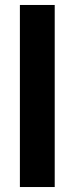

<svg xmlns="http://www.w3.org/2000/svg" viewBox="-20 -752 285 772"><path d="M60 0V-732H200V0Z"/></svg>

Font: Mina
Style: Bold
Weight: 700
Version: Version 1.000